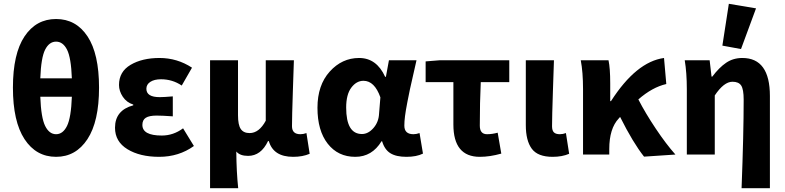

<svg xmlns="http://www.w3.org/2000/svg" viewBox="-20 -813 4130 1010"><path d="M275 12Q170 12 109 -81Q48 -174 48 -352Q48 -530 109 -621.5Q170 -713 275 -713Q380 -713 440.5 -621.5Q501 -530 501 -352Q501 -174 440 -81Q379 12 275 12ZM192 -401H358Q354 -510 332.5 -552Q311 -594 275 -594Q239 -594 217.5 -552Q196 -510 192 -401ZM358 -304H192Q196 -194 217.5 -150.5Q239 -107 275 -107Q311 -107 332.5 -150.5Q354 -194 358 -304Z M817 12Q716 12 650.5 -28Q585 -68 585 -141Q585 -233 681 -259V-263Q646 -274 626 -304Q606 -334 606 -366Q606 -436 667 -472Q728 -508 819 -508Q912 -508 990 -457L936 -363Q887 -396 827 -396Q792 -396 771 -382.5Q750 -369 750 -346Q750 -302 820 -302Q843 -302 889 -306V-201Q833 -205 804 -205Q765 -205 747 -193.5Q729 -182 729 -156Q729 -100 831 -100Q892 -100 943 -138L1000 -45Q921 12 817 12Z M1085 177V-496H1232V-207Q1232 -156 1246.5 -134.5Q1261 -113 1293 -113Q1343 -113 1378 -178V-496H1526Q1525 -466 1520.5 -331.5Q1516 -197 1516 -149Q1516 -107 1560 -107Q1576 -107 1592 -113L1609 -4Q1572 12 1522 12Q1418 12 1394 -71H1390Q1353 7 1285 7Q1242 7 1223 -16Q1224 93 1233 177Z M1849 12Q1758 12 1704 -57Q1650 -126 1650 -246Q1650 -365 1714.5 -436.5Q1779 -508 1869 -508Q1961 -508 2006 -409H2010L2026 -496H2171Q2170 -491 2155.5 -427.5Q2141 -364 2136.5 -343.5Q2132 -323 2123 -276.5Q2114 -230 2110.5 -202Q2107 -174 2107 -152Q2107 -107 2155 -107Q2170 -107 2187 -113L2205 -5Q2171 12 2118 12Q2064 12 2033.5 -7Q2003 -26 1990 -70H1987Q1937 12 1849 12ZM1884 -108Q1917 -108 1944.5 -139.5Q1972 -171 1974 -215L1981 -301Q1950 -388 1892 -388Q1855 -388 1828 -352Q1801 -316 1801 -247Q1801 -108 1884 -108Z M2504 12Q2365 12 2365 -158V-381H2219V-490L2293 -496H2659V-381H2509Q2504 -274 2504 -152Q2504 -107 2542 -107Q2569 -107 2598 -115L2617 -5Q2557 12 2504 12Z M2887 12Q2809 12 2777.5 -30.5Q2746 -73 2746 -155V-496H2894Q2893 -466 2888.5 -331.5Q2884 -197 2884 -149Q2884 -126 2894 -116.5Q2904 -107 2925 -107Q2941 -107 2957 -113L2974 -4Q2937 12 2887 12Z M3368 11Q3310 -62 3242 -198Q3240 -195 3235 -190Q3185 -137 3185 -29V0H3047V-344Q3047 -434 3035 -496H3181Q3190 -455 3190 -374V-281H3194Q3327 -488 3473 -508L3485 -371Q3411 -354 3338 -290Q3375 -218 3429.5 -136.5Q3484 -55 3533 0Z M3881 177Q3892 -109 3892 -289Q3892 -343 3879 -363Q3866 -383 3833 -383Q3788 -383 3740 -311V0H3593V-344Q3593 -430 3582 -496H3713L3723 -410H3727Q3763 -458 3800 -483Q3837 -508 3885 -508Q4030 -508 4030 -308V177ZM3780 -573 3814 -793 3957 -769 3878 -555Z"/></svg>

Font: Toshiba Sans
Style: Bold
Weight: 700
Designer: Paul D. Hunt
Foundry: Toshiba Corporation
Version: Version 2.020;PS 2.0;hotconv 1.0.86;makeotf.lib2.5.63406